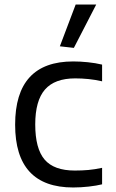

<svg xmlns="http://www.w3.org/2000/svg" viewBox="-20 -821 515 850"><path d="M245 -616 315 -801H406L307 -609ZM304 9Q47 9 47 -269Q47 -549 304 -549Q335 -549 369 -545.5Q403 -542 432 -535V-461Q402 -468 372 -471Q342 -474 313 -474Q222 -474 179 -424.5Q136 -375 136 -270Q136 -163 177.5 -114.5Q219 -66 311 -66Q344 -66 371.5 -68.5Q399 -71 432 -78V-5Q408 1 373 5Q338 9 304 9Z"/></svg>

Font: Encode Sans Normal
Style: Regular
Weight: 400
Designer: Pablo Impallari, Andres Torresi
Foundry: Pablo Impallari, Andres Torresi
Version: Version 1.000; ttfautohint (v1.00) -l 8 -r 50 -G 200 -x 14 -